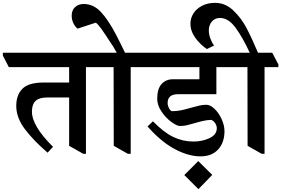

<svg xmlns="http://www.w3.org/2000/svg" viewBox="-64 -1033 1973 1347"><path d="M637 -562H539V46H520L421 -10V-349H266Q211 -349 185.5 -325Q160 -301 160 -250Q160 -149 308 -3L270 38Q175 -43 112.5 -124.5Q50 -206 50 -290Q50 -367 93.5 -410.5Q137 -454 241 -454H421V-562H-2L-44 -643V-663H594L637 -581Z M950 -581V-562H853V46H833L734 -10L733 -562H634L592 -643V-663H755Q723 -721 711 -735Q673 -794 649 -828Q625 -862 608 -874L480 -832Q461 -848 450 -872Q439 -896 439 -923Q439 -962 463 -983.5Q487 -1005 523 -1005Q591 -1005 643 -950Q695 -895 750 -790Q787 -718 813 -663H908Z M1574 -581V-562H1454V-372H1184Q1112 -372 1112 -310Q1112 -292 1122.5 -272.5Q1133 -253 1144 -253Q1175 -253 1205 -259Q1235 -265 1276 -277Q1311 -287 1335.5 -292.5Q1360 -298 1383 -298Q1411 -298 1441 -269.5Q1471 -241 1491 -197Q1511 -153 1511 -111Q1510 -31 1465.5 16.5Q1421 64 1343 64Q1257 64 1160.5 12Q1064 -40 971 -146L1009 -182Q1085 -104 1152 -72Q1219 -40 1294 -40Q1355 -40 1406 -64Q1457 -88 1457 -134Q1457 -150 1446.5 -167.5Q1436 -185 1418 -192Q1390 -191 1364.5 -185.5Q1339 -180 1305 -170Q1268 -159 1245.5 -154Q1223 -149 1198 -149Q1175 -150 1136 -179Q1097 -208 1068 -252Q1039 -296 1039 -339Q1039 -410 1069.5 -443.5Q1100 -477 1149 -477H1335V-562H948L907 -643V-663H1532Z M1425 194 1328 294 1229 195 1327 97Z M1889 -581V-562H1792V46H1772L1673 -10L1672 -562H1573L1531 -643V-663H1688Q1641 -766 1590 -836.5Q1539 -907 1480 -907Q1443 -907 1422 -881.5Q1401 -856 1401 -820Q1401 -792 1412 -762.5Q1423 -733 1437 -715V-713L1387 -689Q1340 -721 1306 -768Q1272 -815 1272 -868Q1272 -906 1293.5 -939.5Q1315 -973 1354.5 -993Q1394 -1013 1445 -1013Q1517 -1013 1573 -959.5Q1629 -906 1665 -837.5Q1701 -769 1746 -663H1846Z"/></svg>

Font: Martel ExtraBold
Style: Regular
Weight: 800
Designer: Dan Reynolds
Foundry: Dan Reynolds
Version: Version 1.001; ttfautohint (v1.1) -l 5 -r 5 -G 72 -x 0 -D la